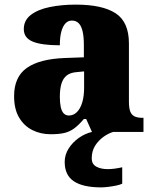

<svg xmlns="http://www.w3.org/2000/svg" viewBox="-20 -571 666 831"><path d="M199 10Q156 10 120 -8Q84 -26 62.5 -62.5Q41 -99 41 -155Q41 -238 96 -277Q151 -316 262 -320L343 -323V-375Q343 -412 337.5 -435.5Q332 -459 320.5 -470.5Q309 -482 291 -482Q275 -482 263.5 -470Q252 -458 245.5 -434.5Q239 -411 239 -375Q160 -375 121.5 -391Q83 -407 83 -445Q83 -483 113.5 -506.5Q144 -530 195.5 -540.5Q247 -551 308 -551Q423 -551 480.5 -513.5Q538 -476 538 -383V-131Q538 -104 543.5 -89Q549 -74 562 -67.5Q575 -61 597 -61H601V0H378L353 -56H343Q321 -30 301.5 -15.5Q282 -1 258.5 4.5Q235 10 199 10ZM278 -71Q298 -71 313 -86Q328 -101 336 -128Q344 -155 344 -191V-262L313 -259Q285 -257 269 -244.5Q253 -232 246 -209Q239 -186 239 -152Q239 -126 243 -107.5Q247 -89 256 -80Q265 -71 278 -71ZM418 240Q339 240 299.5 213.5Q260 187 260 130Q260 99 277 72Q294 45 321 26Q348 7 378 0H470Q449 6 427.5 21.5Q406 37 391.5 60Q377 83 377 115Q377 139 396.5 150Q416 161 446 161Q460 161 475.5 159Q491 157 509 153V224Q499 229 481.5 232.5Q464 236 446.5 238Q429 240 418 240Z"/></svg>

Font: Noto Serif Bengali Black
Style: Regular
Weight: 900
Version: Version 2.003